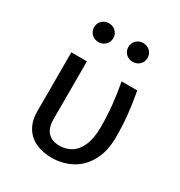

<svg xmlns="http://www.w3.org/2000/svg" viewBox="-185 -910 984 1050"><g transform="rotate(30 307.5 -385.0)"><path d="M515.9 -540.5Q529.2 -467.7 536.2 -402.1Q543.1 -336.4 543.1 -261.5Q543.1 -170.3 508.5 -108.5Q473.8 -46.7 417.2 -16.9Q360.5 12.8 293.8 12.8Q236.4 12.8 192.6 -7.4Q148.7 -27.7 124.1 -68.5Q99.5 -109.2 99.5 -168.2V-540.5H197.9V-176.4Q197.9 -121 223.8 -93.3Q249.7 -65.6 298.5 -65.6Q336.9 -65.6 369.7 -84.9Q402.6 -104.1 423.1 -149.5Q443.6 -194.9 443.6 -269.7Q443.6 -399.5 416.9 -540.5ZM138.5 -722.1Q138.5 -747.7 155.9 -764.6Q173.3 -781.5 199.5 -781.5Q224.6 -781.5 242.1 -764.6Q259.5 -747.7 259.5 -722.1Q259.5 -696.9 242.1 -680Q224.6 -663.1 199.5 -663.1Q173.3 -663.1 155.9 -680Q138.5 -696.9 138.5 -722.1ZM354.9 -722.1Q354.9 -747.7 372.3 -764.6Q389.7 -781.5 414.9 -781.5Q441 -781.5 458.5 -764.6Q475.9 -747.7 475.9 -722.1Q475.9 -696.9 458.5 -680Q441 -663.1 414.9 -663.1Q389.7 -663.1 372.3 -680Q354.9 -696.9 354.9 -722.1Z"/></g></svg>

Font: Fira Code Fixed Retina
Style: Regular
Weight: 450
Monospace: yes
Designer: Carrois Corporate, Edenspiekermann AG, Nikita Prokopov
Foundry: Carrois Corporate, Edenspiekermann AG, Nikita Prokopov
Version: Version 5.002